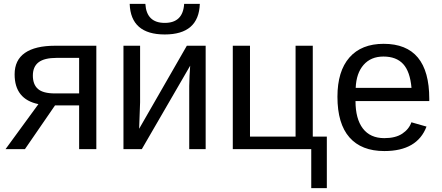

<svg xmlns="http://www.w3.org/2000/svg" viewBox="-20 -762 2258 981"><path d="M261.2 -223.6 107.4 0H8.3L176.3 -230Q54.7 -254.9 54.7 -382.3Q54.7 -455.1 107.4 -491.7Q160.2 -528.3 261.2 -528.3H472.2V0H384.3V-223.6ZM384.3 -466.3H270Q206.5 -466.3 177.2 -443.8Q147.9 -421.4 147.9 -376Q147.9 -330.1 174.1 -307.4Q200.2 -284.7 260.7 -284.7H384.3Z M695.8 -528.3V-239.3L690.9 -104L934.6 -528.3H1030.8V0H946.8V-322.3Q946.8 -339.8 948.5 -375.5Q950.2 -411.1 951.7 -426.3L704.6 0H610.8V-528.3ZM821.8 -585.9Q647.9 -585.9 642.6 -742.2H722.7Q728.5 -645 821.8 -645Q915 -645 920.9 -742.2H1001Q995.6 -585.9 821.8 -585.9Z M1257.3 -528.3V-64H1490.2V-528.3H1578.1V-64H1649.9V199.2H1570.3V0H1169.4V-528.3Z M1796.4 -245.6Q1796.4 -154.8 1834 -105.5Q1871.6 -56.2 1943.8 -56.2Q2001 -56.2 2035.4 -79.1Q2069.8 -102.1 2082 -137.2L2159.2 -115.2Q2111.8 9.8 1943.8 9.8Q1826.7 9.8 1765.4 -60.1Q1704.1 -129.9 1704.1 -267.6Q1704.1 -398.4 1765.4 -468.3Q1826.7 -538.1 1940.4 -538.1Q2173.3 -538.1 2173.3 -257.3V-245.6ZM2082.5 -313Q2075.2 -396.5 2040 -434.8Q2004.9 -473.1 1939 -473.1Q1875 -473.1 1837.6 -430.4Q1800.3 -387.7 1797.4 -313Z"/></svg>

Font: Liberation Sans
Style: Regular
Weight: 400
Designer: Steve Matteson
Foundry: Ascender Corporation
Version: Version 2.00.1